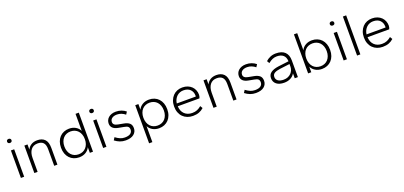

<svg xmlns="http://www.w3.org/2000/svg" viewBox="26 -1787 6491 3088"><g transform="rotate(-20 3272.0 -243.0)"><path d="M87 0V-470H143V0ZM115 -588Q98 -588 87.5 -597.5Q77 -607 77 -623Q77 -639 87.5 -648.5Q98 -658 115 -658Q132 -658 142.5 -648.5Q153 -639 153 -623Q153 -607 142.5 -597.5Q132 -588 115 -588Z M657 0V-283Q657 -361 625 -395.5Q593 -430 529 -430Q453 -430 413 -378Q373 -326 373 -238V0H317V-470H371V-381Q392 -427 435 -453.5Q478 -480 539 -480Q621 -480 666.5 -433.5Q712 -387 712 -287V0Z M1084 10Q1035 10 993.5 -7Q952 -24 922 -56Q892 -88 875.5 -133Q859 -178 859 -235Q859 -291 875.5 -336.5Q892 -382 922 -414Q952 -446 993.5 -463Q1035 -480 1084 -480Q1147 -480 1195 -452Q1243 -424 1265 -376V-668H1321V0H1267V-96Q1245 -48 1197 -19Q1149 10 1084 10ZM1092 -39Q1130 -39 1162 -52.5Q1194 -66 1217.5 -91.5Q1241 -117 1254 -153Q1267 -189 1267 -235Q1267 -280 1254 -316.5Q1241 -353 1217.5 -378Q1194 -403 1162 -416.5Q1130 -430 1092 -430Q1053 -430 1021 -416.5Q989 -403 966 -378Q943 -353 930 -316.5Q917 -280 917 -235Q917 -189 930 -153Q943 -117 966 -91.5Q989 -66 1021 -52.5Q1053 -39 1092 -39Z M1495 0V-470H1551V0ZM1523 -588Q1506 -588 1495.5 -597.5Q1485 -607 1485 -623Q1485 -639 1495.5 -648.5Q1506 -658 1523 -658Q1540 -658 1550.5 -648.5Q1561 -639 1561 -623Q1561 -607 1550.5 -597.5Q1540 -588 1523 -588Z M1881 10Q1828 10 1783.5 -7Q1739 -24 1697 -56L1725 -101Q1767 -70 1803.5 -54.5Q1840 -39 1882 -39Q1948 -39 1979.5 -63Q2011 -87 2011 -128Q2011 -160 1993.5 -177.5Q1976 -195 1928 -203L1833 -221Q1712 -244 1712 -338Q1712 -366 1723 -392Q1734 -418 1756 -437.5Q1778 -457 1810 -468.5Q1842 -480 1884 -480Q1935 -480 1978.5 -464Q2022 -448 2054 -421L2026 -377Q1997 -401 1961.5 -415.5Q1926 -430 1886 -430Q1832 -430 1800.5 -407Q1769 -384 1769 -342Q1769 -316 1787.5 -299Q1806 -282 1848 -274L1943 -256Q2003 -245 2036 -217Q2069 -189 2069 -132Q2069 -69 2020.5 -29.5Q1972 10 1881 10Z M2452 10Q2389 10 2341 -18Q2293 -46 2271 -93V182H2215V-470H2269V-374Q2291 -422 2339 -451Q2387 -480 2452 -480Q2501 -480 2542.5 -463Q2584 -446 2614 -414Q2644 -382 2660.5 -336.5Q2677 -291 2677 -235Q2677 -178 2660.5 -133Q2644 -88 2614 -56Q2584 -24 2542.5 -7Q2501 10 2452 10ZM2444 -39Q2483 -39 2515 -52.5Q2547 -66 2570 -91.5Q2593 -117 2606 -153Q2619 -189 2619 -235Q2619 -280 2606 -316.5Q2593 -353 2570 -378Q2547 -403 2515 -416.5Q2483 -430 2444 -430Q2406 -430 2373.5 -416.5Q2341 -403 2318 -378Q2295 -353 2282 -316.5Q2269 -280 2269 -235Q2269 -189 2282 -153Q2295 -117 2318 -91.5Q2341 -66 2373.5 -52.5Q2406 -39 2444 -39Z M3032 10Q2980 10 2936.5 -7Q2893 -24 2861.5 -55.5Q2830 -87 2812.5 -132.5Q2795 -178 2795 -235Q2795 -291 2812.5 -336.5Q2830 -382 2860 -414Q2890 -446 2931.5 -463Q2973 -480 3021 -480Q3072 -480 3112 -464Q3152 -448 3180 -420.5Q3208 -393 3222.5 -356Q3237 -319 3237 -277Q3237 -263 3232.5 -246.5Q3228 -230 3223 -220H2852Q2856 -134 2906 -86.5Q2956 -39 3036 -39Q3085 -39 3121.5 -54.5Q3158 -70 3192 -99L3217 -57Q3180 -23 3135 -6.5Q3090 10 3032 10ZM3022 -430Q2990 -430 2961.5 -419Q2933 -408 2910.5 -387Q2888 -366 2872.5 -336Q2857 -306 2852 -268H3177Q3179 -271 3179 -275Q3179 -279 3179 -283Q3179 -347 3139 -388.5Q3099 -430 3022 -430Z M3723 0V-283Q3723 -361 3691 -395.5Q3659 -430 3595 -430Q3519 -430 3479 -378Q3439 -326 3439 -238V0H3383V-470H3437V-381Q3458 -427 3501 -453.5Q3544 -480 3605 -480Q3687 -480 3732.5 -433.5Q3778 -387 3778 -287V0Z M4109 10Q4056 10 4011.5 -7Q3967 -24 3925 -56L3953 -101Q3995 -70 4031.5 -54.5Q4068 -39 4110 -39Q4176 -39 4207.5 -63Q4239 -87 4239 -128Q4239 -160 4221.5 -177.5Q4204 -195 4156 -203L4061 -221Q3940 -244 3940 -338Q3940 -366 3951 -392Q3962 -418 3984 -437.5Q4006 -457 4038 -468.5Q4070 -480 4112 -480Q4163 -480 4206.5 -464Q4250 -448 4282 -421L4254 -377Q4225 -401 4189.5 -415.5Q4154 -430 4114 -430Q4060 -430 4028.5 -407Q3997 -384 3997 -342Q3997 -316 4015.5 -299Q4034 -282 4076 -274L4171 -256Q4231 -245 4264 -217Q4297 -189 4297 -132Q4297 -69 4248.5 -29.5Q4200 10 4109 10Z M4593 10Q4509 10 4462 -27.5Q4415 -65 4415 -129Q4415 -193 4462.5 -225.5Q4510 -258 4593 -269L4773 -291Q4770 -362 4730.5 -396Q4691 -430 4622 -430Q4583 -430 4548 -415.5Q4513 -401 4474 -369L4449 -411Q4481 -442 4525.5 -461Q4570 -480 4622 -480Q4725 -480 4776.5 -430Q4828 -380 4828 -286V0H4774V-84Q4747 -37 4700 -13.5Q4653 10 4593 10ZM4601 -39Q4643 -39 4675 -53Q4707 -67 4728.5 -89.5Q4750 -112 4761.5 -140.5Q4773 -169 4773 -199V-244L4604 -223Q4541 -215 4506.5 -194.5Q4472 -174 4472 -130Q4472 -88 4506 -63.5Q4540 -39 4601 -39Z M5240 10Q5175 10 5127 -19Q5079 -48 5057 -96V0H5003V-668H5059V-376Q5081 -424 5129 -452Q5177 -480 5240 -480Q5289 -480 5330.5 -463Q5372 -446 5402 -414Q5432 -382 5448.5 -336.5Q5465 -291 5465 -235Q5465 -178 5448.5 -133Q5432 -88 5402 -56Q5372 -24 5330.5 -7Q5289 10 5240 10ZM5232 -39Q5271 -39 5303 -52.5Q5335 -66 5358 -91.5Q5381 -117 5394 -153Q5407 -189 5407 -235Q5407 -280 5394 -316.5Q5381 -353 5358 -378Q5335 -403 5303 -416.5Q5271 -430 5232 -430Q5194 -430 5161.5 -416.5Q5129 -403 5106 -378Q5083 -353 5070 -316.5Q5057 -280 5057 -235Q5057 -189 5070 -153Q5083 -117 5106 -91.5Q5129 -66 5161.5 -52.5Q5194 -39 5232 -39Z M5611 0V-470H5667V0ZM5639 -588Q5622 -588 5611.5 -597.5Q5601 -607 5601 -623Q5601 -639 5611.5 -648.5Q5622 -658 5639 -658Q5656 -658 5666.5 -648.5Q5677 -639 5677 -623Q5677 -607 5666.5 -597.5Q5656 -588 5639 -588Z M5841 0V-668H5897V0Z M6280 10Q6228 10 6184.5 -7Q6141 -24 6109.5 -55.5Q6078 -87 6060.5 -132.5Q6043 -178 6043 -235Q6043 -291 6060.5 -336.5Q6078 -382 6108 -414Q6138 -446 6179.5 -463Q6221 -480 6269 -480Q6320 -480 6360 -464Q6400 -448 6428 -420.5Q6456 -393 6470.5 -356Q6485 -319 6485 -277Q6485 -263 6480.5 -246.5Q6476 -230 6471 -220H6100Q6104 -134 6154 -86.5Q6204 -39 6284 -39Q6333 -39 6369.5 -54.5Q6406 -70 6440 -99L6465 -57Q6428 -23 6383 -6.5Q6338 10 6280 10ZM6270 -430Q6238 -430 6209.5 -419Q6181 -408 6158.5 -387Q6136 -366 6120.5 -336Q6105 -306 6100 -268H6425Q6427 -271 6427 -275Q6427 -279 6427 -283Q6427 -347 6387 -388.5Q6347 -430 6270 -430Z"/></g></svg>

Font: Celebes Light
Style: Regular
Weight: 300
Designer: Anugrah Pasau
Foundry: Lafontype
Version: Version 1.000; ttfautohint (v1.8.4)